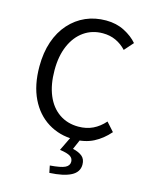

<svg xmlns="http://www.w3.org/2000/svg" viewBox="-130 -751 832 1060"><g transform="rotate(15 285.5 -221.0)"><path d="M339 12Q257 12 191.5 -28.5Q126 -69 89 -145Q52 -221 52 -328Q52 -407 73.5 -470Q95 -533 135 -577.5Q175 -622 227.5 -645Q280 -668 343 -668Q402 -668 448.5 -644Q495 -620 523 -587L478 -536Q452 -564 418.5 -579.5Q385 -595 344 -595Q283 -595 236.5 -562.5Q190 -530 164 -470.5Q138 -411 138 -330Q138 -247 163 -187Q188 -127 235 -94.5Q282 -62 345 -62Q391 -62 427.5 -79.5Q464 -97 494 -131L538 -82Q499 -37 451 -12.5Q403 12 339 12ZM257 226 249 186Q312 181 335 169.5Q358 158 358 136Q358 116 341 105Q324 94 281 88L325 -3H378L349 64Q384 72 403 88Q422 104 422 135Q422 178 379.5 200Q337 222 257 226Z"/></g></svg>

Font: Source Sans 3 ExtraLight
Style: Regular
Weight: 400
Version: Version 3.052;hotconv 1.1.0;makeotfexe 2.6.0